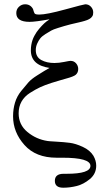

<svg xmlns="http://www.w3.org/2000/svg" viewBox="-20 -736 512 896"><path d="M41 -193Q41 -227 50 -257Q59 -287 79 -311.5Q99 -336 112.5 -351.5Q126 -367 154 -384.5Q182 -402 186 -404.5Q190 -407 211 -419Q124 -432 124 -501Q124 -514 126 -526Q128 -538 131.5 -548.5Q135 -559 140.5 -569Q146 -579 151 -586.5Q156 -594 163 -602Q170 -610 175 -615.5Q180 -621 186.5 -627Q193 -633 196.5 -635.5Q200 -638 206 -642L211 -646Q145 -634 118 -634Q56 -634 56 -675Q56 -693 68.5 -704.5Q81 -716 97 -716Q122 -716 134 -694Q135 -692 137.5 -682.5Q140 -673 145 -670.5Q150 -668 163 -668Q197 -668 284.5 -692Q372 -716 378 -716Q394 -716 404.5 -704.5Q415 -693 415 -678Q415 -672 414 -667.5Q413 -663 410 -659Q407 -655 404.5 -652.5Q402 -650 396.5 -647Q391 -644 387 -642.5Q383 -641 375 -638.5Q367 -636 362.5 -635Q358 -634 348 -631.5Q338 -629 333 -628Q331 -628 309.5 -622.5Q288 -617 280 -614.5Q272 -612 250.5 -605.5Q229 -599 218.5 -593Q208 -587 192 -577Q176 -567 168 -557Q160 -547 153.5 -532.5Q147 -518 147 -502Q147 -470 172.5 -456Q198 -442 234 -442Q255 -442 279.5 -447Q304 -452 309 -452Q325 -452 335 -440.5Q345 -429 345 -414Q345 -405 342 -398.5Q339 -392 334 -387.5Q329 -383 317.5 -378.5Q306 -374 294.5 -371Q283 -368 261.5 -361.5Q240 -355 220 -349Q189 -339 167.5 -329Q146 -319 120 -302.5Q94 -286 80.5 -262Q67 -238 67 -207Q67 -154 108 -120Q149 -86 202 -78Q206 -77 242 -75Q278 -73 305.5 -69.5Q333 -66 366.5 -50.5Q400 -35 416 -9Q429 14 429 37Q429 75 399.5 99.5Q370 124 338 132Q306 140 275 140Q236 140 236 108Q236 75 277 75H291Q402 75 402 38Q402 0 271 0H244Q147 0 94 -59.5Q41 -119 41 -193Z"/></svg>

Font: CMU Serif
Style: Roman
Weight: 500
Version: Version 0.7.0